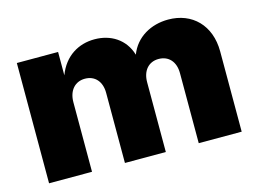

<svg xmlns="http://www.w3.org/2000/svg" viewBox="-77 -661 1068 795"><g transform="rotate(-15 457.0 -263.5)"><path d="M43.9 0H228V-297.9C228 -348.6 256.8 -379.9 298.8 -379.9C341.8 -379.9 369.1 -349.1 369.1 -300.8V0H544.4V-299.3C544.4 -348.1 571.8 -379.9 614.7 -379.9C657.2 -379.9 685.5 -350.1 685.5 -300.3V0H869.6V-344.2C869.6 -456.5 797.9 -527.3 695.3 -527.3C622.1 -527.3 555.2 -491.2 528.8 -421.4C507.8 -491.7 447.8 -527.3 379.4 -527.3C311.5 -527.3 249.5 -492.2 220.7 -415.5V-515.6H43.9Z"/></g></svg>

Font: Raveo Display Display ExtraBold
Style: Regular
Weight: 800
Designer: Jakub Foglar, Rasmus Andersson (Inter)
Foundry: Jakubfoglar.com
Version: Version 1.100;Glyphs 3.2.3 (3260)